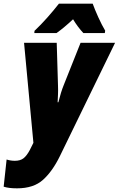

<svg xmlns="http://www.w3.org/2000/svg" viewBox="-80 -786 647 1046"><path d="M228 -606Q269 -635 318 -681Q344 -638 374 -606H491L493 -619Q475 -649 455.5 -692Q436 -735 425 -766H241Q213 -730 177.5 -690Q142 -650 108 -618L107 -606ZM246 65 547 -553H359L267 -322Q252 -285 238 -229H234Q235 -250 236 -272.5Q237 -295 236 -319L229 -553H51L102 -8L82 32Q66 62 48.5 76Q31 90 1 90Q-22 90 -44 83L-60 231Q-33 240 13 240Q103 240 154.5 193.5Q206 147 246 65Z"/></svg>

Font: Noto Sans Display SemiCondensed Black
Style: Italic
Weight: 900
Width: 4
Designer: Monotype Design team
Foundry: Monotype Imaging Inc.
Version: 1.000